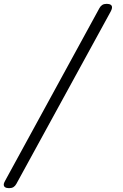

<svg xmlns="http://www.w3.org/2000/svg" viewBox="-20 -850 640 1000"><path d="M8 89 498 -808Q504 -819 513 -824.5Q522 -830 536 -830Q550 -830 557.5 -824.5Q565 -819 563 -807Q562 -803 560.5 -798.5Q559 -794 556 -789L65 108Q59 119 50 124.5Q41 130 27 130Q13 130 5.5 124.5Q-2 119 0 107Q1 103 3 98.5Q5 94 8 89Z"/></svg>

Font: Maple Mono NL ExtraLight
Style: Italic
Weight: 275
Italic angle: -10°
Monospace: yes
Designer: subframe7536
Version: Version 7.000